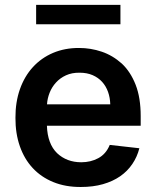

<svg xmlns="http://www.w3.org/2000/svg" viewBox="-20 -747 633 778"><path d="M307.5 10.7Q245.4 11 196.2 -9.1Q147 -29.1 112.7 -65.9Q78.5 -102.6 60.4 -154.5Q42.3 -206.3 42.6 -269.5Q42.3 -333.1 60.7 -385.5Q79.2 -437.9 113.3 -475.1Q147.4 -512.4 195.1 -532.7Q242.9 -552.9 300.8 -552.6Q347.7 -552.6 392 -537.6Q436.4 -522.7 473.7 -489.3Q508.9 -456.3 529.5 -403.8Q550.1 -351.2 550.1 -277V-237.6H170.1Q172.6 -164.1 211.3 -126.4Q250.4 -89.5 309.3 -89.5Q347.3 -89.5 377.8 -105.8Q409.4 -122.5 424.7 -159.8L544.7 -146.3Q535.9 -111.5 516.3 -82.6Q496.8 -53.6 467 -32.8Q437.1 -12.1 397.2 -0.7Q357.2 10.7 307.5 10.7ZM468 -648.8H126.4V-727.3H468ZM426.8 -324.2Q426.1 -351.2 417.8 -374.6Q409.4 -398.1 393.8 -415.3Q378.2 -432.5 355.3 -442.5Q332.4 -452.4 302.6 -452.4Q271.3 -452.8 247.3 -441.8Q223.4 -430.8 206.9 -412.6Q190.3 -394.5 181.1 -371.3Q171.9 -348 170.5 -324.2Z"/></svg>

Font: Linik Sans SemiBold
Style: Regular
Weight: 600
Designer: Fonts by Rasmus Andersson / Changes by Cristiano Sobral with parts from Marc Monis
Foundry: rsms
Version: Version 3.020; ttfautohint (v1.6)